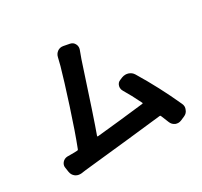

<svg xmlns="http://www.w3.org/2000/svg" viewBox="-162 -993 1303 1239"><g transform="rotate(-30 489.5 -374.0)"><path d="M917 -68.4Q922.9 -56.6 922.9 -44.9Q922.9 -34.2 918 -23.4Q910.2 -1 887.7 8.8L858.4 21.5Q846.7 26.4 835.9 26.4Q825.2 26.4 814.5 22.5Q793 12.7 784.2 -8.8Q772.5 -39.1 760.7 -66.4Q758.8 -73.2 751 -72.3Q530.3 -46.9 166 -8.8Q153.3 -7.8 129.9 -3.9Q125 -3.9 121.1 -3.9Q102.5 -3.9 85.9 -15.6Q67.4 -30.3 63.5 -53.7L58.6 -85.9Q57.6 -90.8 57.6 -94.7Q57.6 -112.3 69.3 -126Q84 -142.6 106.4 -143.6Q138.7 -143.6 159.2 -143.6L178.7 -144.5Q186.5 -144.5 188.5 -151.4Q228.5 -253.9 281.2 -417Q334 -580.1 359.4 -670.9Q368.2 -704.1 374 -729.5Q378.9 -752 397.5 -765.6Q412.1 -775.4 428.7 -775.4Q433.6 -775.4 439.5 -774.4L485.4 -765.6Q507.8 -760.7 517.6 -741.2Q523.4 -730.5 523.4 -718.8Q523.4 -710 520.5 -701.2Q510.7 -675.8 499 -642.6Q373 -255.9 338.9 -164.1Q337.9 -161.1 339.4 -159.2Q340.8 -157.2 343.8 -158.2Q502 -173.8 694.3 -196.3Q701.2 -197.3 698.2 -203.1Q661.1 -279.3 628.9 -332Q621.1 -344.7 621.1 -357.4Q621.1 -365.2 623 -372.1Q628.9 -393.6 649.4 -401.4L668 -409.2Q680.7 -414.1 694.3 -414.1Q704.1 -414.1 714.8 -411.1Q739.3 -403.3 752 -381.8Q842.8 -232.4 917 -68.4Z"/></g></svg>

Font: Gen Jyuu Gothic P Bold
Style: Bold
Weight: 700
Designer: [Source Han Sans]
Ryoko NISHIZUKA  (kana & ideographs); Paul D. Hunt (Latin, Greek & Cyrillic); Wenlong ZHANG  (bopomofo
Version: Version 1.002.20150607